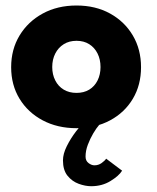

<svg xmlns="http://www.w3.org/2000/svg" viewBox="-20 -442 556 680"><path d="M251 12Q183.5 12 131.2 -15.8Q79 -43.5 49.2 -92.2Q19.5 -141 19.5 -204Q19.5 -267 49.2 -316.2Q79 -365.5 131.2 -394Q183.5 -422.5 251 -422.5Q318.5 -422.5 370 -394Q421.5 -365.5 450.5 -316.2Q479.5 -267 479.5 -204Q479.5 -141 450.5 -92.2Q421.5 -43.5 370 -15.8Q318.5 12 251 12ZM251 -113Q277 -113 296 -124.5Q315 -136 325.5 -157Q336 -178 336 -204.5Q336 -231.5 325.5 -252.5Q315 -273.5 296 -285.5Q277 -297.5 251 -297.5Q225 -297.5 205.8 -285.5Q186.5 -273.5 175.8 -252.5Q165 -231.5 165 -204.5Q165 -178 175.8 -157Q186.5 -136 205.8 -124.5Q225 -113 251 -113ZM303 217.5Q282 217.5 258.8 209Q235.5 200.5 219.2 180.5Q203 160.5 203 126Q203 103 216.5 75.8Q230 48.5 249.5 23Q269 -2.5 287 -20.5L331.5 0Q321 12 310 30.8Q299 49.5 291 70.8Q283 92 283 112.5Q283 127.5 293.5 135.5Q304 143.5 314.5 143.5Q328.5 143.5 339.8 135.5Q351 127.5 356 120L412.5 162.5Q401 181 371.2 199.2Q341.5 217.5 303 217.5Z"/></svg>

Font: League Spartan Thin
Style: Bold
Weight: 700
Version: Version 2.002